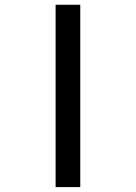

<svg xmlns="http://www.w3.org/2000/svg" viewBox="-20 -741 565 799"><path d="M211.4 -721.2H314V37.6H211.4Z"/></svg>

Font: Anka/Coder Condensed
Style: Bold
Weight: 700
Width: 4
Monospace: yes
Version: Version 001.100